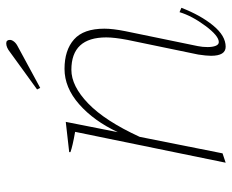

<svg xmlns="http://www.w3.org/2000/svg" viewBox="-84 -650 744 616"><g transform="rotate(-90 288.0 -342.0)"><path d="M314 -585 309 -595 429 -682Q444 -694 457 -694Q468 -694 468 -682Q468 -676 462.5 -669Q457 -662 447 -657ZM571 -132Q547 -70 514 -30Q481 10 446 10Q417 10 417 -37Q417 -52 421 -78L468 -305Q476 -347 476 -373Q476 -485 372 -485Q320 -485 264 -431Q208 -377 157 -266L104 0L74 10L173 -473Q127 -481 108 -488V-492L205 -503L172 -336Q208 -413 261.5 -460Q315 -507 375 -507Q435 -507 469.5 -476.5Q504 -446 504 -379Q504 -352 496 -312L448 -79Q445 -64 445 -48Q445 -32 449 -22Q453 -12 461 -12Q481 -12 513 -55Q545 -98 557 -138Z"/></g></svg>

Font: Trirong Thin
Style: Italic
Weight: 250
Italic angle: -12°
Designer: Katatrad Team
Foundry: CadsonDemak
Version: Version 1.001